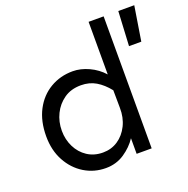

<svg xmlns="http://www.w3.org/2000/svg" viewBox="-128 -825 943 961"><g transform="rotate(-20 344.0 -344.0)"><path d="M276.4 14.6Q213.9 14.6 162.1 -17.1Q110.4 -48.8 79.6 -105.5Q48.8 -162.1 48.8 -236.3Q48.8 -317.4 79.6 -376Q110.4 -434.6 164.1 -466.3Q217.8 -498 284.2 -498Q326.2 -498 369.6 -478Q413.1 -458 444.3 -422.9V-703.1H524.4V0H444.3V-83Q418.9 -43.9 375.5 -14.6Q332 14.6 276.4 14.6ZM289.1 -63.5Q334 -63.5 369.1 -86.9Q404.3 -110.4 424.8 -151.9Q445.3 -193.4 444.3 -245.1L443.4 -338.9Q413.1 -377 378.4 -397.5Q343.8 -418 298.8 -418Q246.1 -418 209 -392.1Q171.9 -366.2 151.9 -325.2Q131.8 -284.2 131.8 -236.3Q131.8 -189.5 151.4 -149.9Q170.9 -110.4 206.5 -86.9Q242.2 -63.5 289.1 -63.5ZM592.8 -519.5 602.5 -703.1H687.5L658.2 -519.5Z"/></g></svg>

Font: Sen
Style: Regular
Weight: 400
Designer: Kosal Sen, Philatype
Foundry: Philatype
Version: Version 2.000;gftools[0.9.31]